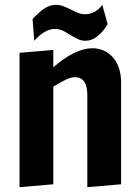

<svg xmlns="http://www.w3.org/2000/svg" viewBox="-20 -770 579 796"><path d="M61 -551 201 -563V-491Q244 -529 285.5 -549.5Q327 -570 362 -570Q415 -570 448.5 -531.5Q482 -493 482 -428V-6L342 6V-375Q342 -450 291 -450Q274 -450 253.5 -440Q233 -430 201 -411V-6L61 6ZM271 -625Q252 -638 238 -644Q224 -650 207 -650Q166 -650 122 -601L115 -691Q140 -718 163 -734Q186 -750 213 -750Q227 -750 239.5 -745.5Q252 -741 273 -731Q292 -721 305.5 -716Q319 -711 334 -711Q356 -711 375.5 -723Q395 -735 404 -750L426 -671Q426 -668 413 -650Q400 -632 379.5 -616.5Q359 -601 334 -601Q318 -601 305 -607Q292 -613 271 -625Z"/></svg>

Font: Francois One
Style: Regular
Weight: 400
Designer: Vernon Adams
Foundry: Vernon Adams
Version: Version 2.000